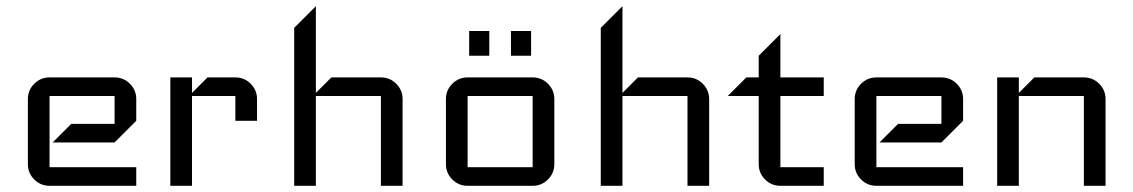

<svg xmlns="http://www.w3.org/2000/svg" viewBox="-20 -600 3660 620"><path d="M420 0H140Q111 0 90.5 -20.5Q70 -41 70 -70V-280Q70 -309 90.5 -329.5Q111 -350 140 -350H350Q379 -350 399.5 -329.5Q420 -309 420 -280V-210L350 -140H150L210 -200H350V-290H140V-60H420Z M810 -210H740V-290H600V0H530V-350H600V-300L650 -350H740Q769 -350 789.5 -329.5Q810 -309 810 -280Z M1280 0H1210V-290H1000V0H930V-510L1000 -580V-300L1050 -350H1210Q1239 -350 1259.5 -329.5Q1280 -309 1280 -280Z M1770 -70Q1770 -41 1749.5 -20.5Q1729 0 1700 0H1490Q1461 0 1440.5 -20.5Q1420 -41 1420 -70V-280Q1420 -309 1440.5 -329.5Q1461 -350 1490 -350H1700Q1729 -350 1749.5 -329.5Q1770 -309 1770 -280ZM1700 -60V-290H1490V-60ZM1695 -420H1630V-500H1695ZM1560 -420H1495V-500H1560Z M2270 0H2200V-290H1990V0H1920V-510L1990 -580V-300L2040 -350H2200Q2229 -350 2249.5 -329.5Q2270 -309 2270 -280Z M2640 0H2500Q2471 0 2450.5 -20.5Q2430 -41 2430 -70V-290H2330L2390 -350H2430V-420L2500 -490V-350H2640V-290H2500V-60H2640Z M3090 0H2810Q2781 0 2760.5 -20.5Q2740 -41 2740 -70V-280Q2740 -309 2760.5 -329.5Q2781 -350 2810 -350H3020Q3049 -350 3069.5 -329.5Q3090 -309 3090 -280V-210L3020 -140H2820L2880 -200H3020V-290H2810V-60H3090Z M3550 0H3480V-290H3270V0H3200V-350H3270V-300L3320 -350H3480Q3509 -350 3529.5 -329.5Q3550 -309 3550 -280Z"/></svg>

Font: Iceland
Style: Regular
Weight: 400
Designer: Cyreal (www.cyreal.org)
Foundry: Cyreal (www.cyreal.org)
Version: Version 1.001